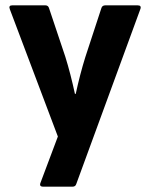

<svg xmlns="http://www.w3.org/2000/svg" viewBox="-20 -515 561 720"><path d="M142 185Q126 185 132 170L197 -3L17 -480Q11 -495 26 -495H150Q161 -495 164 -484L225 -302Q235 -270 244 -235Q253 -200 261 -163H264Q272 -200 281 -234.5Q290 -269 300 -301L360 -484Q363 -495 375 -495H496Q512 -495 506 -480L266 175Q263 185 252 185Z"/></svg>

Font: Sofia Sans ExtraBold
Style: Regular
Weight: 800
Designer: Botio Nikoltchev, Ani Petrova
Foundry: lettersoup
Version: Version 4.101; ttfautohint (v1.8.4.7-5d5b)